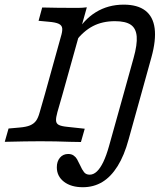

<svg xmlns="http://www.w3.org/2000/svg" viewBox="-21 -602 678 815"><path d="M185.5 -509.7 142.7 -513.7 158.1 -570.2Q219.4 -568.5 305.6 -568.5H309.7Q328.2 -568.5 347.6 -571L244.4 -201.6H169.4L237.1 -445.2Q244.4 -468.5 243.1 -481.5Q241.9 -494.4 228.6 -500.8Q215.3 -507.3 185.5 -509.7ZM-0.8 0 15.3 -56.5 60.5 -60.5Q90.3 -62.9 106.5 -69.8Q122.6 -76.6 131.9 -89.1Q141.1 -101.6 147.6 -125.8L169.4 -201.6H244.4L222.6 -125.8Q216.1 -102.4 216.9 -89.9Q217.7 -77.4 228.6 -71.8Q239.5 -66.1 263.7 -63.7L338.7 -55.6L322.6 0.8L276.6 0Q217.7 -2.4 146.8 -2.4H150H152.4Q93.5 -2.4 -0.8 0ZM466.9 -512.1Q413.7 -512.1 373.4 -491.1Q333.1 -470.2 298.4 -425V-455.6Q333.1 -517.7 385.5 -550Q437.9 -582.3 504 -582.3Q562.9 -582.3 596 -556.9Q629 -531.5 635.5 -481.5Q641.9 -431.5 621.8 -358.9L578.2 -201.6H503.2L546 -355.6Q562.1 -412.9 559.3 -447.2Q556.5 -481.5 534.3 -496.8Q512.1 -512.1 466.9 -512.1ZM220.2 108.1Q220.2 83.1 233.5 67.3Q246.8 51.6 268.5 51.6Q282.3 51.6 291.5 58.1Q300.8 64.5 306 73.8Q311.3 83.1 318.5 98.4Q327.4 118.5 335.9 129Q344.4 139.5 359.7 139.5Q375.8 139.5 390.3 125.8Q404.8 112.1 417.7 85.1Q430.6 58.1 441.9 17.7L503.2 -201.6H578.2L525 -10.5Q506.5 58.1 478.2 103.2Q450 148.4 413.3 170.6Q376.6 192.7 330.6 192.7Q280.6 192.7 250.4 169.4Q220.2 146 220.2 108.1Z"/></svg>

Font: Playfair Micro SmCond SmLight
Style: Italic
Weight: 360
Width: 4
Italic angle: -15.6°
Designer: Claus Eggers Sørensen
Foundry: Claus Eggers Sørensen
Version: Version 2.203;Glyphs 3.3 (3326)